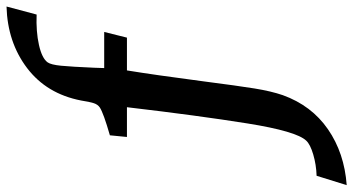

<svg xmlns="http://www.w3.org/2000/svg" viewBox="-368 -560 1057 574"><g transform="rotate(-90 160.0 -273.5)"><path d="M26 114Q54 85 77.5 -62Q101 -209 126 -422H37L42 -473Q108 -492 125 -503Q134 -509 138 -521Q142 -533 146 -559Q166 -662 243 -720.5Q320 -779 427 -782L403 -692Q352 -694 312 -685Q272 -676 260 -659Q253 -649 250 -619Q247 -589 244 -520L243 -490H351L334 -422H236Q223 -343 203 -191Q190 -90 182 -40.5Q174 9 162 44Q131 130 60 179Q-11 228 -107 235L-79 145Q-46 144 -15.5 135Q15 126 26 114Z"/></g></svg>

Font: Andada Pro
Style: Bold Italic
Weight: 700
Italic angle: -7°
Designer: Carolina Giovagnoli
Foundry: Huerta Tipografica
Version: Version 3.005; ttfautohint (v1.8.4)